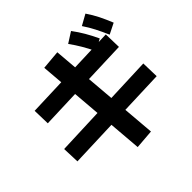

<svg xmlns="http://www.w3.org/2000/svg" viewBox="-218 -1060 1319 1319"><g transform="rotate(-45 441.5 -401.0)"><path d="M395.6 50 326.7 -788.9 465.6 -801.1 535.6 38.9ZM33.3 -173.3 28.9 -297.8 828.9 -328.9 832.2 -202.2ZM74.4 -502.2 71.1 -626.7 787.8 -652.2 791.1 -527.8ZM660 -617.8Q635.6 -667.8 611.7 -708.3Q587.8 -748.9 558.9 -788.9L635.6 -837.8Q665.6 -797.8 690.6 -755Q715.6 -712.2 738.9 -662.2ZM805.6 -632.2Q783.3 -683.3 761.7 -725.6Q740 -767.8 712.2 -808.9L790 -852.2Q818.9 -810 840.6 -766.7Q862.2 -723.3 883.3 -671.1Z"/></g></svg>

Font: Paperlogy 7 Bold
Style: Regular
Weight: 700
Designer: redesigned by Lee Juim, glyphs from Gmarket Sans & Montserrat
Foundry: PT&
Version: Version 1.001